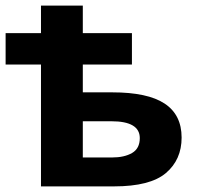

<svg xmlns="http://www.w3.org/2000/svg" viewBox="-20 -664 702 684"><path d="M275 -644V-546H450V-434H275V-335H380Q506 -335 566.5 -295Q627 -255 627 -174Q627 -95 571 -47.5Q515 0 386 0H126V-434H0V-546H126V-644ZM377 -232H275V-103H379Q423 -103 450.5 -119Q478 -135 478 -172Q478 -232 377 -232Z"/></svg>

Font: Noto IKEA Latin
Style: Bold
Weight: 700
Designer: Monotype Design Team
Foundry: Monotype Imaging Inc.
Version: Version 1.0